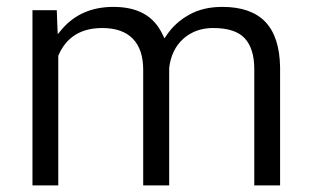

<svg xmlns="http://www.w3.org/2000/svg" viewBox="-20 -551 916 563"><path d="M146.5 -521 148.4 -469.2 149.4 -450.7 161.1 -464.8Q217.3 -530.8 312.5 -530.8Q366.2 -530.8 401.9 -510.7Q437.5 -490.7 456.5 -450.2L462.4 -438.5L469.2 -448.7Q481.9 -467.3 498.5 -482.2Q515.1 -497.1 535.6 -508.3Q576.2 -530.8 631.8 -530.8Q715.8 -530.8 757.8 -487.1Q799.8 -443.4 801.3 -354V-7.3H725.6V-348.6Q725.6 -408.2 697.8 -438.5Q669.9 -468.8 605.5 -468.8Q587.9 -468.8 572.3 -465.3Q556.6 -461.9 542.7 -454.6Q528.8 -447.3 517.1 -437Q499.5 -420.9 489.3 -399.4Q479 -377.9 476.1 -351.6V-351.1V-350.6V-7.3H399.9V-346.2Q399.9 -406.2 369.4 -437.5Q338.9 -468.8 279.8 -468.8Q186 -468.8 151.4 -388.7L150.9 -387.2V-385.7V-7.3H75.2V-521Z"/></svg>

Font: Vazir Light
Style: Light
Weight: 300
Designer: Saber Rastikerdar
Foundry: Saber Rastikerdar
Version: Version 30.0.0